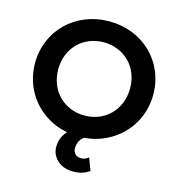

<svg xmlns="http://www.w3.org/2000/svg" viewBox="-139 -878 1155 1239"><g transform="rotate(15 439.0 -258.5)"><path d="M463 240C510 240 541 227 570 208L539 125C522 138 510 144 487 144C463 144 435 127 435 92C435 60 447 34 467 17C470 14 473 12 476 11C518 8 558 -2 595 -17C738 -75 834 -210 834 -373C834 -591 665 -757 439 -757C213 -757 44 -591 44 -373C44 -210 140 -75 283 -17C308 -7 333 0 359 5C348 16 339 29 332 43C321 65 316 89 316 114C316 149 330 179 357 204C384 228 419 240 463 240ZM439 -128C303 -128 199 -229 199 -373C199 -517 303 -617 439 -617C575 -617 679 -517 679 -373C679 -229 575 -128 439 -128Z"/></g></svg>

Font: Plus Jakarta Sans ExtraBold
Style: Regular
Weight: 800
Designer: Gumpita Rahayu
Foundry: Tokotype
Version: Version 2.071;gftools[0.9.30]